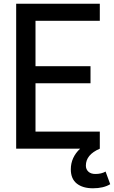

<svg xmlns="http://www.w3.org/2000/svg" viewBox="-20 -800 613 1033"><path d="M517 -780V-688H171V-444H467V-352H171V-92H517V0Q442 32 442 91Q442 111 455.5 123.5Q469 136 493 136Q526 136 548 123L573 191Q537 213 480 213Q425 213 393 187.5Q361 162 361 111Q361 47 411 0H67V-780Z"/></svg>

Font: Coupeur_Texte
Style: Regular
Weight: 400
Designer: Léa Rolland
Version: Version 1.000;PS 001.000;hotconv 1.0.88;makeotf.lib2.5.64775